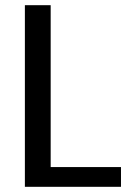

<svg xmlns="http://www.w3.org/2000/svg" viewBox="-20 -720 540 740"><path d="M75.9 0V-700H175.3V-76.1H446.3V0Z"/></svg>

Font: Trispace Thin
Style: Regular
Weight: 100
Designer: Tyler Finck
Foundry: Etcetera Type Company
Version: Version 1.210